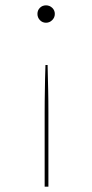

<svg xmlns="http://www.w3.org/2000/svg" viewBox="-20 -518 345 718"><path d="M147 180V-99Q147 -121 147.2 -140.2Q147.5 -159.5 147.8 -179.5Q148 -199.5 148.5 -222.5Q149 -245.5 150 -275H158Q158.5 -245.5 159.2 -222.5Q160 -199.5 160.2 -179.5Q160.5 -159.5 160.8 -140.2Q161 -121 161 -99V180ZM120 -466Q120 -479.5 129.2 -488.8Q138.5 -498 152 -498Q165.5 -498 175.2 -488.8Q185 -479.5 185 -466Q185 -452.5 175.2 -442.8Q165.5 -433 152 -433Q138.5 -433 129.2 -442.8Q120 -452.5 120 -466Z"/></svg>

Font: Lato Hairline
Style: Regular
Weight: 250
Designer: Lukasz Dziedzic
Foundry: Lukasz Dziedzic
Version: Version 1.104; Western+Polish opensource